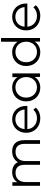

<svg xmlns="http://www.w3.org/2000/svg" viewBox="1414 -2196 787 3654"><g transform="rotate(-90 1807.0 -368.5)"><path d="M755 -530C700 -530 653 -517 614 -491C585 -471 563 -447 548 -419C535 -450 516 -474 491 -492C455 -517 411 -530 360 -530C311 -530 269 -519 234 -498C205 -481 183 -458 167 -430V-526H99V0H170V-276C170 -396 239 -466 346 -466C442 -466 498 -409 498 -298V0H569V-276C569 -396 637 -466 745 -466C841 -466 896 -409 896 -298V0H967V-305C967 -457 882 -530 755 -530Z M1383 5C1467 5 1539 -25 1586 -81L1546 -127C1506 -80 1450 -58 1385 -58C1304 -58 1238 -94 1203 -155C1188 -180 1180 -209 1177 -241H1618C1618 -249 1619 -258 1619 -263C1619 -422 1512 -530 1364 -530C1217 -530 1107 -419 1107 -263C1107 -107 1220 5 1383 5ZM1177 -294C1180 -323 1187 -350 1200 -374C1232 -434 1292 -469 1364 -469C1437 -469 1495 -434 1528 -374C1541 -350 1549 -323 1551 -294Z M1967 5C2014 5 2055 -6 2092 -27C2124 -45 2150 -70 2170 -103V0H2238V-526H2167V-426C2147 -457 2121 -482 2090 -499C2054 -520 2013 -530 1967 -530C1817 -530 1705 -423 1705 -263C1705 -105 1817 5 1967 5ZM1973 -58C1862 -58 1777 -140 1777 -263C1777 -387 1862 -468 1973 -468C2084 -468 2168 -387 2168 -263C2168 -140 2084 -58 1973 -58Z M2640 5C2687 5 2728 -6 2765 -27C2797 -45 2823 -70 2843 -103V0H2911V-742H2840V-426C2820 -457 2794 -482 2763 -499C2727 -520 2686 -530 2640 -530C2490 -530 2378 -423 2378 -263C2378 -105 2490 5 2640 5ZM2646 -58C2535 -58 2450 -140 2450 -263C2450 -387 2535 -468 2646 -468C2757 -468 2841 -387 2841 -263C2841 -140 2757 -58 2646 -58Z M3332 5C3416 5 3488 -25 3535 -81L3495 -127C3455 -80 3399 -58 3334 -58C3253 -58 3187 -94 3152 -155C3137 -180 3129 -209 3126 -241H3567C3567 -249 3568 -258 3568 -263C3568 -422 3461 -530 3313 -530C3166 -530 3056 -419 3056 -263C3056 -107 3169 5 3332 5ZM3126 -294C3129 -323 3136 -350 3149 -374C3181 -434 3241 -469 3313 -469C3386 -469 3444 -434 3477 -374C3490 -350 3498 -323 3500 -294Z"/></g></svg>

Font: Montserrat Z
Style: Regular
Weight: 400
Designer: Julieta Ulanovsky
Foundry: Julieta Ulanovsky
Version: Version 8.000